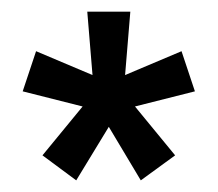

<svg xmlns="http://www.w3.org/2000/svg" viewBox="-20 -730 374 330"><path d="M111 -420 53 -463 122 -547 19 -573 42 -642 139 -601 130 -710H204L195 -601L292 -642L315 -573L212 -547L281 -463L222 -420L167 -512Z"/></svg>

Font: Special Gothic Condensed One
Style: Regular
Weight: 400
Designer: Alistair McCready
Foundry: Monolith
Version: Version 1.010; ttfautohint (v1.8.4.7-5d5b)